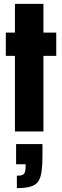

<svg xmlns="http://www.w3.org/2000/svg" viewBox="-20 -678 319 990"><path d="M57 0V-390H10V-510H57V-658H204V-510H270V-390H204V0ZM67 292V228Q86 228 95.5 224Q105 220 108.5 209.5Q112 199 112 182V169H63V65H199V124Q199 173 194.5 205.5Q190 238 177.5 257Q165 276 138 284Q111 292 67 292Z"/></svg>

Font: Saira ExtraCondensed Black
Style: Regular
Weight: 900
Width: 2
Designer: Hector Gatti with collaboration of the Omnibus-Type team
Foundry: Omnibus-Type
Version: Version 1.101